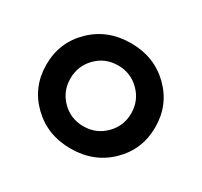

<svg xmlns="http://www.w3.org/2000/svg" viewBox="-115 -660 862 821"><g transform="rotate(30 316.0 -250.0)"><path d="M508.1 -65Q431.2 10 316.2 10Q201.2 10 124.4 -65Q47.5 -140 47.5 -250Q47.5 -360 124.4 -435Q201.2 -510 316.2 -510Q431.2 -510 508.1 -435Q585 -360 585 -250Q585 -140 508.1 -65ZM316.2 -100Q378.8 -100 422.5 -143.8Q466.2 -187.5 466.2 -250Q466.2 -312.5 422.5 -356.2Q378.8 -400 316.2 -400Q252.5 -400 209.4 -356.2Q166.2 -312.5 166.2 -250Q166.2 -187.5 209.4 -143.8Q252.5 -100 316.2 -100Z"/></g></svg>

Font: Now Alt Medium
Style: Regular
Weight: 500
Designer: Alfredo Marco Pradil
Foundry: Alfredo Marco Pradil
Version: Version 1.002;PS 001.002;hotconv 1.0.88;makeotf.lib2.5.64775